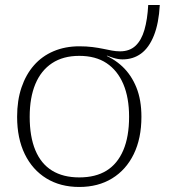

<svg xmlns="http://www.w3.org/2000/svg" viewBox="-20 -731 685 763"><path d="M98 -267Q98 -188 120.5 -134Q143 -80 187 -53Q231 -26 295 -26Q360 -26 403.5 -53Q447 -80 470 -134Q493 -188 493 -267Q493 -343 470 -397Q447 -451 403.5 -480Q360 -509 295 -509Q231 -509 187 -480Q143 -451 120.5 -397Q98 -343 98 -267ZM405 -497 382 -518Q431 -500 466.5 -466.5Q502 -433 522 -383.5Q542 -334 542 -267Q542 -181 511.5 -118.5Q481 -56 425.5 -22Q370 12 295 12Q220 12 164.5 -22Q109 -56 78.5 -118.5Q48 -181 48 -267Q48 -332 65.5 -383.5Q83 -435 115 -471.5Q147 -508 193 -527.5Q239 -547 295 -547Q324 -547 347.5 -544Q371 -541 390 -537Q409 -533 425 -530Q441 -527 457 -527Q495 -527 518.5 -549Q542 -571 554 -612.5Q566 -654 569 -711H615Q611 -638 591.5 -589.5Q572 -541 540.5 -518Q509 -495 467 -495Q459 -495 449.5 -496.5Q440 -498 430.5 -501Q421 -504 411.5 -507.5Q402 -511 392.5 -515Q383 -519 373 -523L405 -517Z"/></svg>

Font: Roboto Serif 20pt Thin
Style: Regular
Weight: 250
Version: Version 1.008